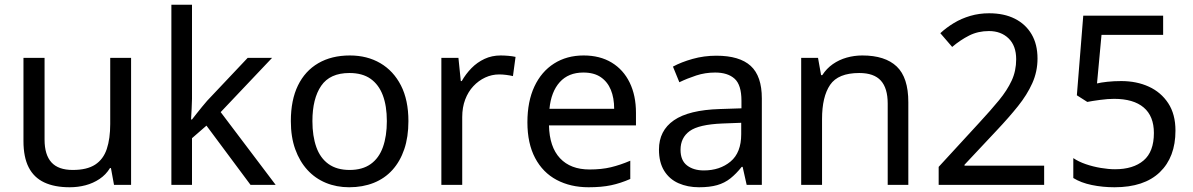

<svg xmlns="http://www.w3.org/2000/svg" viewBox="-20 -780 5035 810"><path d="M533 -536V0H461L448 -71H444Q427 -43 400 -25Q373 -7 341 1.5Q309 10 274 10Q210 10 166.5 -10.5Q123 -31 101 -74Q79 -117 79 -185V-536H168V-191Q168 -127 197 -95Q226 -63 287 -63Q347 -63 381.5 -85.5Q416 -108 430.5 -151.5Q445 -195 445 -257V-536Z M790 -363Q790 -347 788.5 -321Q787 -295 786 -276H790Q796 -284 808 -299Q820 -314 832.5 -329.5Q845 -345 854 -355L1025 -536H1128L911 -307L1143 0H1037L851 -250L790 -197V0H703V-760H790Z M1703 -269Q1703 -202 1685.5 -150.5Q1668 -99 1635.5 -63Q1603 -27 1556.5 -8.5Q1510 10 1453 10Q1400 10 1355 -8.5Q1310 -27 1277 -63Q1244 -99 1225.5 -150.5Q1207 -202 1207 -269Q1207 -358 1237 -419.5Q1267 -481 1323 -513.5Q1379 -546 1456 -546Q1529 -546 1584.5 -513.5Q1640 -481 1671.5 -419.5Q1703 -358 1703 -269ZM1298 -269Q1298 -206 1314.5 -159.5Q1331 -113 1366 -88Q1401 -63 1455 -63Q1509 -63 1544 -88Q1579 -113 1595.5 -159.5Q1612 -206 1612 -269Q1612 -333 1595 -378Q1578 -423 1543.5 -447.5Q1509 -472 1454 -472Q1372 -472 1335 -418Q1298 -364 1298 -269Z M2092 -546Q2107 -546 2124.5 -544.5Q2142 -543 2155 -540L2144 -459Q2131 -462 2115.5 -464Q2100 -466 2086 -466Q2055 -466 2027 -453Q1999 -440 1977 -416.5Q1955 -393 1942.5 -360Q1930 -327 1930 -286V0H1842V-536H1914L1924 -438H1928Q1945 -468 1969 -492.5Q1993 -517 2024 -531.5Q2055 -546 2092 -546Z M2442 -546Q2511 -546 2560.5 -516Q2610 -486 2636.5 -431.5Q2663 -377 2663 -304V-251H2296Q2298 -160 2342.5 -112.5Q2387 -65 2467 -65Q2518 -65 2557.5 -74.5Q2597 -84 2639 -102V-25Q2598 -7 2558 1.5Q2518 10 2463 10Q2387 10 2328.5 -21Q2270 -52 2237.5 -113.5Q2205 -175 2205 -264Q2205 -352 2234.5 -415Q2264 -478 2317.5 -512Q2371 -546 2442 -546ZM2441 -474Q2378 -474 2341.5 -433.5Q2305 -393 2298 -321H2571Q2571 -367 2557 -401Q2543 -435 2514.5 -454.5Q2486 -474 2441 -474Z M3002 -545Q3100 -545 3147 -502Q3194 -459 3194 -365V0H3130L3113 -76H3109Q3086 -47 3061.5 -27.5Q3037 -8 3005.5 1Q2974 10 2929 10Q2881 10 2842.5 -7Q2804 -24 2782 -59.5Q2760 -95 2760 -149Q2760 -229 2823 -272.5Q2886 -316 3017 -320L3108 -323V-355Q3108 -422 3079 -448Q3050 -474 2997 -474Q2955 -474 2917 -461.5Q2879 -449 2846 -433L2819 -499Q2854 -518 2902 -531.5Q2950 -545 3002 -545ZM3028 -259Q2928 -255 2889.5 -227Q2851 -199 2851 -148Q2851 -103 2878.5 -82Q2906 -61 2949 -61Q3017 -61 3062 -98.5Q3107 -136 3107 -214V-262Z M3618 -546Q3714 -546 3763 -499.5Q3812 -453 3812 -349V0H3725V-343Q3725 -408 3696 -440Q3667 -472 3605 -472Q3516 -472 3482 -422Q3448 -372 3448 -278V0H3360V-536H3431L3444 -463H3449Q3467 -491 3493.5 -509.5Q3520 -528 3552 -537Q3584 -546 3618 -546Z M3940 -76 4111 -262Q4160 -315 4194.5 -357Q4229 -399 4248 -440Q4267 -481 4267 -530Q4267 -587 4235 -618Q4203 -649 4152 -649Q4106 -649 4068.5 -630Q4031 -611 3997 -582L3947 -640Q3973 -664 4004.5 -683Q4036 -702 4073.5 -713Q4111 -724 4153 -724Q4216 -724 4261.5 -701Q4307 -678 4332 -635.5Q4357 -593 4357 -533Q4357 -478 4335 -429Q4313 -380 4274.5 -332Q4236 -284 4186 -231L4049 -85V-81H4385V0H3940Z M4682 10Q4632 10 4586 0.5Q4540 -9 4508 -29V-113Q4530 -98 4560.5 -87.5Q4591 -77 4624 -71.5Q4657 -66 4684 -66Q4761 -66 4804.5 -103Q4848 -140 4848 -219Q4848 -290 4805 -326.5Q4762 -363 4680 -363Q4654 -363 4620.5 -358.5Q4587 -354 4567 -350L4523 -378L4550 -714H4887V-633H4627L4608 -428Q4624 -432 4651.5 -435Q4679 -438 4710 -438Q4775 -438 4826.5 -414.5Q4878 -391 4908.5 -344.5Q4939 -298 4939 -229Q4939 -117 4873 -53.5Q4807 10 4682 10Z"/></svg>

Font: ukorean25
Style: Book
Weight: 400
Designer: Jelle Bosma - Monotype Design Team
Foundry: Monotype Imaging Inc.
Version: Version 2.003